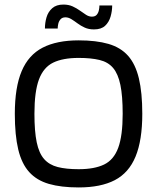

<svg xmlns="http://www.w3.org/2000/svg" viewBox="-20 -814 689 842"><path d="M325 8Q248 8 194.5 -7.5Q141 -23 108 -59.5Q75 -96 60 -158.5Q45 -221 45 -315Q45 -431 75 -502Q105 -573 167 -605Q229 -637 325 -637Q402 -637 455.5 -621.5Q509 -606 541.5 -569.5Q574 -533 589 -470.5Q604 -408 604 -315Q604 -199 574.5 -127.5Q545 -56 483.5 -24Q422 8 325 8ZM325 -72Q394 -72 436.5 -92.5Q479 -113 498.5 -166Q518 -219 518 -315Q518 -393 508 -441.5Q498 -490 476 -516Q454 -542 416.5 -551Q379 -560 325 -560Q256 -560 213.5 -539.5Q171 -519 151 -466Q131 -413 131 -315Q131 -238 141 -190Q151 -142 173.5 -116.5Q196 -91 233 -81.5Q270 -72 325 -72ZM472 -790Q472 -766 465 -741.5Q458 -717 441 -701Q424 -685 392 -685Q369 -685 351.5 -693Q334 -701 320 -711.5Q306 -722 293 -730Q280 -738 267 -738Q253 -738 245.5 -729.5Q238 -721 235.5 -709.5Q233 -698 233 -689H177Q177 -714 184 -738Q191 -762 209 -778Q227 -794 258 -794Q281 -794 298.5 -786Q316 -778 330.5 -767.5Q345 -757 357.5 -749Q370 -741 383 -741Q397 -741 404 -749Q411 -757 413.5 -768.5Q416 -780 416 -790Z"/></svg>

Font: Blinker
Style: Regular
Weight: 400
Designer: Juergen Huber
Foundry: supertype
Version: 1.017